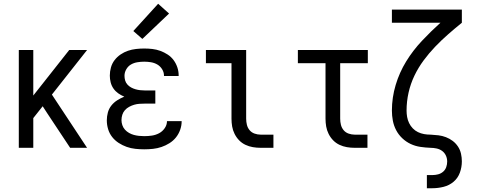

<svg xmlns="http://www.w3.org/2000/svg" viewBox="-20 -786 2540 1021"><path d="M80 0V-520H157V-278L348 -520H443L256 -283L443 0H353L231 -184L207 -221L157 -158V0Z M747 8Q724 8 700 5.5Q676 3 653.5 -5Q631 -13 611 -26Q591 -39 576.5 -57.5Q562 -76 555 -99Q548 -122 548 -146Q548 -167 553.5 -187.5Q559 -208 572 -224.5Q585 -241 603 -252.5Q621 -264 641 -272Q624 -279 609 -289.5Q594 -300 583.5 -315Q573 -330 568.5 -348Q564 -366 564 -384Q564 -406 570 -427.5Q576 -449 589.5 -466.5Q603 -484 621.5 -496.5Q640 -509 660.5 -516Q681 -523 703 -525.5Q725 -528 747 -528Q769 -528 790.5 -525.5Q812 -523 832.5 -515.5Q853 -508 871.5 -496Q890 -484 903 -466.5Q916 -449 923 -428Q930 -407 930 -386Q930 -385 930 -384Q930 -383 930 -382H852Q852 -383 852 -383.5Q852 -384 852 -384Q852 -402 842 -418Q832 -434 816.5 -443Q801 -452 783 -455Q765 -458 747 -458Q729 -458 710.5 -455Q692 -452 676.5 -443Q661 -434 651.5 -417.5Q642 -401 642 -383Q642 -370 645.5 -358Q649 -346 657.5 -336.5Q666 -327 677 -321Q688 -315 700 -311.5Q712 -308 724.5 -306.5Q737 -305 750 -305H806V-235H750Q736 -235 721.5 -234Q707 -233 693.5 -229Q680 -225 667 -218Q654 -211 644.5 -200.5Q635 -190 630.5 -176Q626 -162 626 -147Q626 -134 630.5 -120.5Q635 -107 644.5 -96.5Q654 -86 666.5 -79Q679 -72 692 -68.5Q705 -65 719 -63.5Q733 -62 747 -62Q768 -62 788 -65Q808 -68 826 -77.5Q844 -87 856 -104.5Q868 -122 868 -142Q868 -142 868 -142Q868 -142 868 -142H946Q946 -142 946 -141.5Q946 -141 946 -141Q946 -118 938 -95.5Q930 -73 915.5 -55Q901 -37 881 -24.5Q861 -12 839 -4.5Q817 3 794 5.5Q771 8 747 8ZM737 -579 689 -621 821 -766 879 -714Z M1366 0Q1345 0 1324.5 -3.5Q1304 -7 1285 -16Q1266 -25 1251.5 -40Q1237 -55 1227.5 -74Q1218 -93 1214.5 -113.5Q1211 -134 1211 -155V-450H1075V-520H1289V-155Q1289 -138 1293 -122Q1297 -106 1307.5 -93.5Q1318 -81 1334 -75.5Q1350 -70 1366 -70H1434V0Z M1866 0Q1845 0 1824.5 -3.5Q1804 -7 1785 -16Q1766 -25 1751.5 -40Q1737 -55 1727.5 -74Q1718 -93 1714.5 -113.5Q1711 -134 1711 -155V-450H1564V-520H1936V-450H1789V-155Q1789 -138 1793 -122Q1797 -106 1807.5 -93.5Q1818 -81 1834 -75.5Q1850 -70 1866 -70H1934V0Z M2250 215V145H2279Q2295 145 2310 141Q2325 137 2336.5 127Q2348 117 2353 102.5Q2358 88 2358 73Q2358 56 2351 41Q2344 26 2331 16.5Q2318 7 2301.5 3.5Q2285 0 2269 0Q2242 -1 2215 -5Q2188 -9 2163.5 -20.5Q2139 -32 2119 -51Q2099 -70 2086.5 -94Q2074 -118 2069 -144.5Q2064 -171 2064 -198Q2064 -267 2084 -334Q2104 -401 2140 -459.5Q2176 -518 2223.5 -568.5Q2271 -619 2322 -665H2064V-735H2436V-665Q2399 -635 2363 -603.5Q2327 -572 2294 -537.5Q2261 -503 2232.5 -464.5Q2204 -426 2183.5 -383Q2163 -340 2152.5 -293Q2142 -246 2142 -198Q2142 -181 2145 -164Q2148 -147 2155.5 -131.5Q2163 -116 2175 -103.5Q2187 -91 2202.5 -83.5Q2218 -76 2235 -73Q2252 -70 2269 -70H2270Q2291 -69 2311.5 -66.5Q2332 -64 2351.5 -56.5Q2371 -49 2387.5 -36.5Q2404 -24 2415.5 -6.5Q2427 11 2431.5 31.5Q2436 52 2436 72Q2436 103 2425.5 132Q2415 161 2392 180.5Q2369 200 2339 207.5Q2309 215 2279 215Z"/></svg>

Font: Iosevka SS04
Style: Regular
Weight: 400
Monospace: yes
Designer: Belleve Invis
Foundry: Belleve Invis
Version: Version 19.0.0; ttfautohint (v1.8.4)